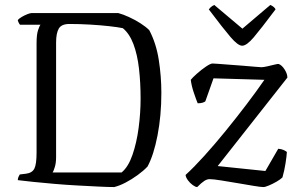

<svg xmlns="http://www.w3.org/2000/svg" viewBox="-20 -757 1222 777"><path d="M442 0Q418 0 378 -2Q338 -4 291.5 -6.5Q245 -9 199 -13Q153 -17 114 -21Q75 -25 52 -28Q52 -35 55 -41.5Q58 -48 60 -51L85 -54Q110 -57 119 -74.5Q128 -92 128 -140V-582Q128 -617 134 -635Q140 -653 144 -657H61Q58 -660 55 -666.5Q52 -673 52 -676Q57 -682 68 -688.5Q79 -695 90.5 -699.5Q102 -704 107 -704H459Q478 -699 502 -688Q526 -677 548 -663Q570 -649 584 -635Q612 -582 622.5 -515Q633 -448 633 -381Q633 -289 617.5 -209Q602 -129 577 -83Q561 -66 537 -48.5Q513 -31 488 -18Q463 -5 442 0ZM193 -59H472Q499 -81 516 -130Q533 -179 541 -239.5Q549 -300 549 -358Q549 -422 542.5 -479Q536 -536 520 -578.5Q504 -621 477 -643Q458 -647 422.5 -651Q387 -655 344.5 -657.5Q302 -660 261 -660Q229 -660 218 -641.5Q207 -623 207 -585V-121Q207 -98 202 -81.5Q197 -65 193 -59ZM778 0Q771 0 760 -8Q749 -16 740.5 -27.5Q732 -39 731 -49Q765 -80 807 -126.5Q849 -173 893 -227Q937 -281 978 -335Q1019 -389 1050 -434L844 -440L811 -347Q808 -344 800 -341.5Q792 -339 780 -339Q773 -356 764 -383Q755 -410 752 -434Q759 -443 777 -459Q795 -475 813.5 -487.5Q832 -500 840 -500Q845 -500 864.5 -498.5Q884 -497 910.5 -495Q937 -493 963.5 -491Q990 -489 1010.5 -487Q1031 -485 1038 -485Q1046 -485 1061.5 -488.5Q1077 -492 1091 -495.5Q1105 -499 1108 -498Q1121 -493 1132 -475.5Q1143 -458 1143 -443L861 -85L1054 -65L1106 -155Q1119 -154 1127.5 -150Q1136 -146 1141 -142Q1140 -125 1135.5 -96Q1131 -67 1123 -39Q1115 -31 1099.5 -22Q1084 -13 1068.5 -6.5Q1053 0 1046 0Q1035 0 1005.5 -5Q976 -10 940.5 -16Q905 -22 874 -27Q843 -32 828 -32Q818 -32 807 -25Q796 -18 778 0ZM960 -572Q943 -572 913 -607Q883 -642 825 -719Q827 -722 832.5 -727.5Q838 -733 847 -737L961 -641L1074 -737Q1083 -733 1088.5 -728Q1094 -723 1095 -719Q1035 -639 1006.5 -605.5Q978 -572 960 -572Z"/></svg>

Font: Texturina ExtraLight
Style: Regular
Weight: 200
Designer: Guillermo Torres Carreño
Foundry: Omnibus-Type
Version: Version 1.002; ttfautohint (v1.8.3)